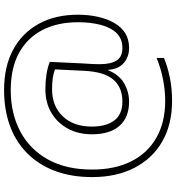

<svg xmlns="http://www.w3.org/2000/svg" viewBox="18 -764 845 920"><g transform="rotate(-90 440.0 -304.5)"><path d="M829 -353Q829 -302 819 -257.5Q809 -213 789.5 -179Q770 -145 740.5 -126.5Q711 -108 670 -108Q626 -108 597 -134Q568 -160 565 -208H563Q541 -155 500 -131.5Q459 -108 412 -108Q337 -108 296.5 -154Q256 -200 256 -286Q256 -351 283 -401Q310 -451 358.5 -480Q407 -509 471 -509Q508 -509 541.5 -504Q575 -499 603 -488L596 -338Q595 -321 593.5 -296.5Q592 -272 592 -247Q592 -196 609.5 -168Q627 -140 670 -140Q713 -140 740 -167Q767 -194 780 -242.5Q793 -291 793 -353Q793 -450 756 -522.5Q719 -595 646.5 -635Q574 -675 468 -675Q356 -675 270 -629.5Q184 -584 135.5 -497Q87 -410 87 -285Q87 -177 126 -98.5Q165 -20 239 22.5Q313 65 416 65Q467 65 520 54.5Q573 44 622 24V59Q579 77 527 87.5Q475 98 417 98Q303 98 221.5 51Q140 4 95.5 -82Q51 -168 51 -285Q51 -386 81 -464.5Q111 -543 166.5 -597.5Q222 -652 298.5 -679.5Q375 -707 468 -707Q580 -707 660.5 -664Q741 -621 785 -541.5Q829 -462 829 -353ZM293 -287Q293 -217 322.5 -178.5Q352 -140 413 -140Q481 -140 518 -183.5Q555 -227 560 -320L567 -463Q546 -471 523 -474Q500 -477 471 -477Q391 -477 342 -425.5Q293 -374 293 -287Z"/></g></svg>

Font: Noto Sans Hebrew Thin ExtraLight
Style: Regular
Weight: 250
Version: Version 3.001